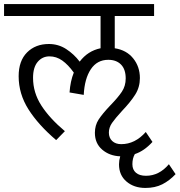

<svg xmlns="http://www.w3.org/2000/svg" viewBox="-40 -662 886 947"><path d="M826 197Q796 229 760.5 247Q725 265 677 265Q621 265 584 233.5Q547 202 547 149Q547 129 553 109Q500 107 464 76Q428 45 428 -7Q428 -44 446.5 -72.5Q465 -101 504 -142Q542 -181 561 -209.5Q580 -238 580 -275Q580 -320 557 -343.5Q534 -367 494 -367Q439 -367 408 -320.5Q377 -274 373 -194L303 -206Q307 -262 324 -304Q296 -343 267 -363.5Q238 -384 204 -384Q169 -384 146 -357Q123 -330 123 -278Q123 -205 164 -141.5Q205 -78 280 -15L237 29Q149 -46 100.5 -122.5Q52 -199 52 -286Q52 -362 93.5 -403.5Q135 -445 201 -445Q248 -445 286.5 -420Q325 -395 353 -358Q393 -411 456 -424V-583H-20V-642H720V-583H526V-424Q584 -415 617 -374Q650 -333 650 -277Q650 -232 627 -195.5Q604 -159 562 -115Q528 -78 512.5 -55.5Q497 -33 497 -8Q497 18 513.5 33.5Q530 49 558 49Q626 49 679 -11L712 38Q671 83 625 98Q613 119 613 148Q613 175 630.5 190Q648 205 680 205Q745 205 793 148Z"/></svg>

Font: Martel Sans Light
Style: Regular
Weight: 300
Designer: Dan Reynolds and Mathieu Réguer
Foundry: Dan Reynolds and Mathieu Réguer
Version: Version 1.002; ttfautohint (v1.1) -l 5 -r 5 -G 72 -x 0 -D la